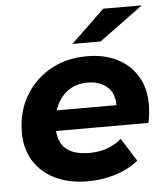

<svg xmlns="http://www.w3.org/2000/svg" viewBox="-54 -798 735 853"><g transform="rotate(-5 314.0 -371.0)"><path d="M305 8Q221 8 159 -22Q97 -52 63.5 -106Q30 -160 30 -233Q30 -323 70.5 -393.5Q111 -464 182.5 -505Q254 -546 347 -546Q425 -546 482.5 -516.5Q540 -487 571.5 -434Q603 -381 603 -309Q603 -287 600.5 -266.5Q598 -246 594 -227H182Q189 -117 321 -117Q407 -117 465 -167L530 -64Q483 -27 424.5 -9.5Q366 8 305 8ZM193 -318H459Q460 -371 427 -400Q394 -429 340 -429Q284 -429 246.5 -398.5Q209 -368 193 -318ZM288 -606 438 -750H610L414 -606Z"/></g></svg>

Font: Montserrat
Style: Bold Italic
Weight: 700
Italic angle: -11.3°
Designer: Julieta Ulanovsky
Foundry: Julieta Ulanovsky
Version: Version 9.000; ttfautohint (v1.8.4.7-5d5b)